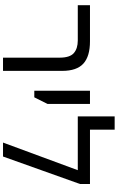

<svg xmlns="http://www.w3.org/2000/svg" viewBox="233 -1034 800 1307"><g transform="rotate(90 633.5 -380.0)"><path d="M372 0V-385Q372 -455 341 -482Q310 -509 255 -509H15V-592H261Q363 -592 412.5 -547Q462 -502 462 -403V0Z M597 -213V-592H687V-303L642 -213Z M862 -592H1232V-524L1045 0H950L1138 -509H772V-760H862Z"/></g></svg>

Font: Noto Sans Hebrew
Style: Regular
Weight: 400
Designer: Monotype Design Team
Foundry: Monotype Imaging Inc.
Version: Version 2.003;January 10, 2023;FontCreator 14.0.0.2877 64-bi